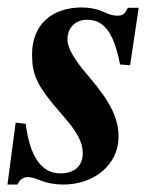

<svg xmlns="http://www.w3.org/2000/svg" viewBox="-39 -482 448 515"><path d="M333 -461H304C295 -444 291 -440 276 -440C266 -440 256 -442 239 -450C222 -458 201 -462 181 -462C100 -462 47 -416 47 -336C47 -282 59 -252 127 -175C167 -130 183 -101 183 -71C183 -39 163 -17 123 -17C72 -17 41 -62 30 -150L3 -153L-19 13H8C14 -1 24 -7 37 -7C44 -7 54 -4 67 1C89 10 110 13 131 13C213 13 279 -40 279 -115C279 -163 259 -207 199 -277C160 -322 142 -353 142 -376C142 -408 163 -429 195 -429C241 -429 267 -392 283 -309L310 -307Z"/></svg>

Font: XITS
Style: Bold Italic
Weight: 700
Italic angle: -16.33°
Designer: MicroPress Inc., with final additions and corrections provided by Coen Hoffman, Elsevier (retired)
Version: Version 1.105